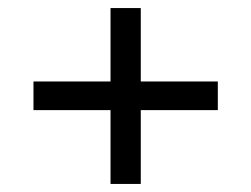

<svg xmlns="http://www.w3.org/2000/svg" viewBox="-20 -528 623 476"><path d="M63 -255V-326H254V-508H329V-326H520V-255H329V-72H254V-255Z"/></svg>

Font: DeepMind Sans
Style: Regular
Weight: 400
Designer: Jonny Pinhorn / Modifications: Colophon Foundry
Foundry: Colophon Foundry
Version: Version 1.002; ttfautohint (v1.8.2)